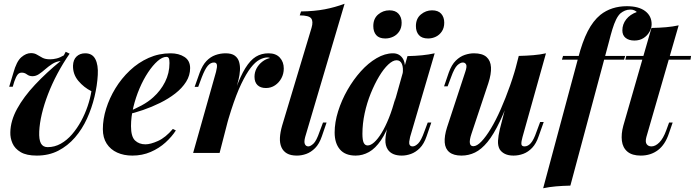

<svg xmlns="http://www.w3.org/2000/svg" viewBox="-20 -815 3702 1023"><path d="M467 -329Q427 -349 397.5 -384Q368 -419 369 -465Q370 -497 388 -514Q406 -531 434 -531Q472 -531 488 -500Q504 -469 501 -416Q498 -360 483.5 -299.5Q469 -239 443.5 -183Q418 -127 379.5 -82.5Q341 -38 290.5 -12Q240 14 176 14Q121 14 90 -4.5Q59 -23 46.5 -51.5Q34 -80 35 -110Q36 -171 71 -235Q106 -299 166.5 -363.5Q227 -428 303 -490Q278 -487 258 -474Q238 -461 221 -446Q204 -431 187.5 -420Q171 -409 153 -409Q136 -409 123.5 -418.5Q111 -428 96 -428Q82 -428 73.5 -417Q65 -406 56 -380L48 -353H29L51 -426Q68 -488 93.5 -510Q119 -532 145 -532Q164 -532 177.5 -523.5Q191 -515 206.5 -507Q222 -499 247 -499Q263 -499 281.5 -503.5Q300 -508 320 -520L330 -539L351 -529Q315 -477 286 -422.5Q257 -368 236 -313.5Q215 -259 203 -208.5Q191 -158 189 -115Q187 -71 198 -51Q209 -31 234 -31Q271 -31 304 -49.5Q337 -68 364 -99.5Q391 -131 412 -169.5Q433 -208 447 -249.5Q461 -291 467 -329Z M656 -217Q697 -233 734 -253Q771 -273 797 -297Q836 -332 859.5 -378.5Q883 -425 883 -479Q883 -499 879 -505.5Q875 -512 867 -512Q845 -512 819.5 -489.5Q794 -467 769 -429.5Q744 -392 723.5 -344Q703 -296 690.5 -244Q678 -192 678 -143Q678 -87 699.5 -66.5Q721 -46 755 -46Q782 -46 822 -64Q862 -82 901 -128L917 -120Q896 -87 862 -56Q828 -25 783 -5.5Q738 14 685 14Q640 14 604.5 -2Q569 -18 548.5 -49.5Q528 -81 528 -127Q528 -180 545.5 -236Q563 -292 595 -344.5Q627 -397 672 -439.5Q717 -482 772 -506.5Q827 -531 889 -531Q933 -531 963 -511.5Q993 -492 993 -452Q993 -413 971.5 -379Q950 -345 914 -317Q878 -289 833.5 -267Q789 -245 742.5 -229Q696 -213 655 -204Z M1150 0H1009L1131 -432Q1138 -459 1135.5 -470.5Q1133 -482 1120 -482Q1102 -482 1087 -464.5Q1072 -447 1055 -403L1036 -352H1017L1044 -428Q1059 -468 1080 -490Q1101 -512 1127.5 -521.5Q1154 -531 1182 -531Q1214 -531 1231 -518.5Q1248 -506 1254 -485Q1260 -464 1258.5 -439.5Q1257 -415 1251 -391ZM1406 -509Q1386 -509 1363 -497Q1340 -485 1316 -454Q1292 -423 1265.5 -368Q1239 -313 1211.5 -227.5Q1184 -142 1155 -21L1177 -156Q1209 -266 1235 -338Q1261 -410 1287.5 -452.5Q1314 -495 1343.5 -513Q1373 -531 1411 -531Q1450 -531 1471 -508Q1492 -485 1492 -450Q1492 -422 1479.5 -398.5Q1467 -375 1445.5 -360.5Q1424 -346 1397 -346Q1368 -346 1352 -361.5Q1336 -377 1336 -406Q1336 -430 1347 -450.5Q1358 -471 1377 -486Q1396 -501 1419 -506Q1416 -507 1413 -508Q1410 -509 1406 -509Z M1606 -85Q1599 -59 1604.5 -47Q1610 -35 1623 -35Q1634 -35 1650 -49.5Q1666 -64 1683 -114L1701 -162H1720L1695 -89Q1681 -48 1659 -26Q1637 -4 1612 5Q1587 14 1562 14Q1529 14 1509 2.5Q1489 -9 1479.5 -30.5Q1470 -52 1471.5 -81Q1473 -110 1483 -145L1640 -667Q1650 -701 1638 -717Q1626 -733 1577 -733L1584 -754Q1656 -755 1710.5 -765.5Q1765 -776 1816 -795Z M1939 -40Q1955 -40 1974 -57Q1993 -74 2013 -106.5Q2033 -139 2052 -186Q2071 -233 2087 -295L2065 -186Q2040 -112 2010 -68Q1980 -24 1946 -5Q1912 14 1875 14Q1819 14 1791 -19Q1763 -52 1763 -109Q1763 -163 1781.5 -222Q1800 -281 1831.5 -336Q1863 -391 1902.5 -435Q1942 -479 1986.5 -505Q2031 -531 2074 -531Q2107 -531 2125 -505Q2143 -479 2136 -424L2125 -418Q2130 -454 2121.5 -474Q2113 -494 2093 -494Q2073 -494 2048.5 -471Q2024 -448 2000 -408Q1976 -368 1955.5 -317.5Q1935 -267 1923 -211.5Q1911 -156 1911 -102Q1911 -68 1918 -54Q1925 -40 1939 -40ZM2151 -516Q2194 -517 2229 -520.5Q2264 -524 2296 -531L2165 -85Q2162 -72 2160.5 -60.5Q2159 -49 2163.5 -42Q2168 -35 2179 -35Q2192 -35 2208 -50.5Q2224 -66 2241 -114L2259 -162H2278L2253 -89Q2239 -48 2217 -26Q2195 -4 2170 5Q2145 14 2121 14Q2069 14 2047 -17Q2032 -39 2033.5 -71.5Q2035 -104 2047 -146ZM1969 -676Q1969 -716 1995 -738Q2021 -760 2055 -760Q2087 -760 2103.5 -741.5Q2120 -723 2120 -694Q2120 -667 2107.5 -648Q2095 -629 2075 -619.5Q2055 -610 2033 -610Q2000 -610 1984.5 -628Q1969 -646 1969 -676ZM2196 -676Q2196 -716 2222.5 -738Q2249 -760 2282 -760Q2315 -760 2331 -741.5Q2347 -723 2347 -694Q2347 -667 2334.5 -648Q2322 -629 2302.5 -619.5Q2283 -610 2261 -610Q2228 -610 2212 -628Q2196 -646 2196 -676Z M2715 -351Q2678 -241 2644 -169.5Q2610 -98 2577.5 -58.5Q2545 -19 2511 -2.5Q2477 14 2439 14Q2397 14 2374.5 -4Q2352 -22 2349.5 -56Q2347 -90 2362 -137L2459 -432Q2469 -461 2463.5 -471.5Q2458 -482 2446 -482Q2433 -482 2417 -467.5Q2401 -453 2383 -403L2365 -355H2346L2371 -428Q2386 -470 2408.5 -492Q2431 -514 2456.5 -522.5Q2482 -531 2505 -531Q2550 -531 2572 -511.5Q2594 -492 2596 -456.5Q2598 -421 2582 -372L2492 -102Q2470 -36 2502 -36Q2521 -36 2545 -61Q2569 -86 2595.5 -130Q2622 -174 2648 -233Q2674 -292 2698 -360Q2722 -428 2740 -499ZM2764 -85Q2757 -60 2758 -47.5Q2759 -35 2775 -35Q2793 -35 2808.5 -52.5Q2824 -70 2839 -114L2858 -165H2877L2850 -89Q2837 -50 2815.5 -27.5Q2794 -5 2768.5 4.5Q2743 14 2716 14Q2689 14 2670.5 5Q2652 -4 2642 -20Q2632 -39 2633.5 -65.5Q2635 -92 2643 -126L2744 -517Q2785 -518 2821.5 -521Q2858 -524 2889 -531Z M2974 -497 2980 -517H3311L3305 -497ZM3339 -764Q3323 -764 3310 -758.5Q3297 -753 3286 -744Q3273 -732 3262.5 -710.5Q3252 -689 3243 -659.5Q3234 -630 3225 -594L3019 174Q2977 175 2942 178Q2907 181 2874 188L3061 -508Q3083 -593 3111.5 -648.5Q3140 -704 3179 -736Q3208 -759 3243.5 -770.5Q3279 -782 3320 -782Q3383 -782 3417.5 -756Q3452 -730 3452 -686Q3452 -666 3440.5 -645.5Q3429 -625 3408.5 -612Q3388 -599 3360 -599Q3331 -599 3313.5 -613Q3296 -627 3296 -653Q3296 -686 3316.5 -712Q3337 -738 3373 -751Q3368 -756 3359.5 -760Q3351 -764 3339 -764Z M3662 -517 3659 -497H3312L3317 -517ZM3424 -85Q3417 -59 3425.5 -47Q3434 -35 3451 -35Q3472 -35 3493 -56Q3514 -77 3530 -121L3545 -162H3564L3544 -104Q3524 -44 3485.5 -15Q3447 14 3394 14Q3348 14 3323 -7Q3298 -28 3293.5 -64.5Q3289 -101 3301 -145L3451 -666Q3494 -667 3529 -670Q3564 -673 3596 -680Z"/></svg>

Font: Playfair Display
Style: Bold Italic
Weight: 700
Italic angle: -14°
Designer: Claus Eggers Sørensen
Foundry: Claus Eggers Sørensen
Version: Version 1.203